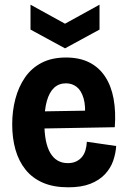

<svg xmlns="http://www.w3.org/2000/svg" viewBox="-20 -785 545 818"><path d="M271 13Q208 13 163 -6.5Q118 -26 89 -62Q60 -98 46 -147Q32 -196 32 -255Q32 -312 45.5 -363.5Q59 -415 86.5 -455Q114 -495 157.5 -517.5Q201 -540 261 -540Q319 -540 360.5 -519Q402 -498 428 -458.5Q454 -419 464 -364Q474 -309 469 -243L131 -237V-310L373 -314L341 -279Q346 -333 336 -366.5Q326 -400 306.5 -415Q287 -430 261 -430Q231 -430 210.5 -411Q190 -392 179.5 -354.5Q169 -317 169 -262Q169 -176 194.5 -133Q220 -90 269 -90Q289 -90 304 -97Q319 -104 329 -116Q339 -128 344 -144.5Q349 -161 350 -181L475 -163Q473 -131 462 -99.5Q451 -68 427 -42.5Q403 -17 365 -2Q327 13 271 13ZM110 -765 257 -684 404 -765V-659L257 -579L110 -659Z"/></svg>

Font: Bricolage Grotesque 24pt SemiCondensed
Style: Bold
Weight: 700
Width: 4
Designer: Mathieu Triay
Foundry: Atelier Triay
Version: Version 1.001;gftools[0.9.33.dev8+g029e19f]